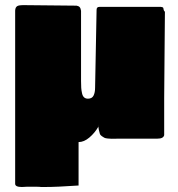

<svg xmlns="http://www.w3.org/2000/svg" viewBox="-20 -539 703 760"><path d="M462.9 9.8Q456.1 9.8 441.7 10Q427.2 10.3 422.1 10.3Q417 10.3 406.7 9.3Q396.5 8.3 392.8 6.1Q389.2 3.9 383.1 0Q377 -3.9 375 -10.3Q373 -16.6 371.1 -25.6Q369.1 -34.7 369.1 -46.9V-37.1Q355 -12.7 333.7 5.4Q312.5 23.4 291 23.4V195.3Q205.1 201.2 158.2 201.2H142.6Q135.7 200.2 125 200.2H85.9Q82.5 200.2 76.2 200.7Q69.8 201.2 66.4 201.2Q40 201.2 40 188.5V-497.1Q40 -500.5 40.8 -503.4Q41.5 -506.3 42.5 -508.5Q43.5 -510.7 45.4 -512.5Q47.4 -514.2 48.8 -515.1Q50.3 -516.1 53.2 -516.8Q56.2 -517.6 58.3 -517.8Q60.5 -518.1 64 -518.3Q67.4 -518.6 69.6 -518.6Q71.8 -518.6 75.9 -518.6Q80.1 -518.6 82 -518.6L283.2 -516.6Q291.5 -515.1 295.4 -510.7Q299.3 -506.3 300.8 -496.1V-218.8Q300.8 -201.2 301.5 -191.2Q302.2 -181.2 304.7 -169.9Q307.1 -158.7 313 -153.6Q318.8 -148.4 328.1 -148.4Q344.2 -148.4 350.3 -160.6Q356.4 -172.9 356.4 -191.4L362.3 -500Q362.3 -511.7 373 -511.7H617.2Q624.5 -510.7 625.7 -508.8Q627 -506.8 627.4 -502Q627.9 -497.1 632.8 -492.2Q632.8 -433.1 631.3 -320.3Q629.9 -207.5 629.9 -151.4V-3.9Q626.5 9.8 603.5 9.8Z"/></svg>

Font: Bowlby One SC
Style: Regular
Weight: 400
Width: 1
Version: Version 1.2